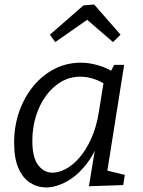

<svg xmlns="http://www.w3.org/2000/svg" viewBox="-20 -812 625 841"><path d="M181.9 9Q143.9 9 111.9 -11.5Q79.9 -32 60.9 -75Q41.9 -118 41.9 -187Q41.9 -259 63.9 -322.4Q85.9 -385.7 125.4 -434Q164.9 -482.4 218.3 -509.9Q271.6 -537.4 334 -537.4Q371.3 -537.4 411.9 -525.5Q452.4 -513.7 494.7 -485.7L460.3 -490.4L480 -527.7L523.8 -528L443.8 -23.7L416.7 -72.9L526.8 -45.8L519.8 -1.3L369.5 3.7L402.2 -194.9L425.3 -231.7Q402.3 -150.1 361 -96.4Q319.6 -42.7 272.1 -16.8Q224.6 9 181.9 9ZM210.1 -55.6Q237.4 -55.6 268.4 -72.1Q299.3 -88.5 328.1 -121.7Q356.9 -154.8 379.8 -205.4Q402.8 -256 413.5 -324.3L436.1 -465.6L449.8 -437.2Q418.9 -457.5 389.6 -466.8Q360.3 -476.1 332 -476.1Q286 -476.1 247.6 -453.5Q209.1 -430.8 180.8 -391.7Q152.5 -352.6 137.1 -302Q121.6 -251.3 121.6 -195.4Q121.6 -122.5 147 -89Q172.5 -55.6 210.1 -55.6ZM221.9 -627.6 198.5 -660.1 345.9 -788.5 392.4 -792.2 508.1 -660.1 475 -627.6 338.5 -745.4 389.8 -744.7Z"/></svg>

Font: Bitter Thin
Style: Italic
Weight: 100
Italic angle: -9°
Designer: Sol Matas, and Bitter project Authors
Foundry: Sol Matas
Version: Version 2.002